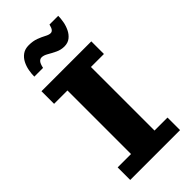

<svg xmlns="http://www.w3.org/2000/svg" viewBox="-289 -1018 1092 1092"><g transform="rotate(-45 257.5 -472.0)"><path d="M57.1 2.9V-98.1H164.6V-609.4H57.1V-710.9H458V-609.4H353.5V-98.1H458V2.9ZM86.9 -798.3Q86.9 -820.8 91.6 -846.4Q96.2 -872.1 107.9 -895Q119.6 -918 139.9 -932.6Q160.2 -947.3 190.9 -947.3Q225.1 -947.3 250.7 -937.5Q276.4 -927.7 295.2 -917.5Q314 -907.2 327.6 -907.2Q337.4 -907.2 344.7 -915.8Q352.1 -924.3 357.4 -946.8H427.7Q427.7 -926.3 423.1 -900.6Q418.5 -875 407.2 -851.8Q396 -828.6 377 -813.5Q357.9 -798.3 329.1 -798.3Q301.8 -798.3 276.9 -810.3Q252 -822.3 231.2 -834.5Q210.4 -846.7 193.8 -846.7Q181.2 -846.7 172.1 -836.2Q163.1 -825.7 157.2 -798.3Z"/></g></svg>

Font: Comme ExtraBold
Style: Regular
Weight: 800
Version: Version 1.000;gftools[0.9.27]